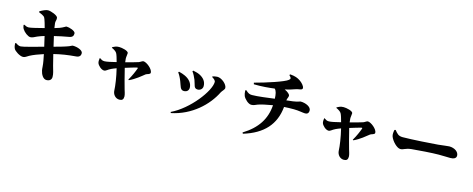

<svg xmlns="http://www.w3.org/2000/svg" viewBox="-38 -1599 6046 2454"><g transform="rotate(15 2985.0 -372.0)"><path d="M78 -292C78 -259 84 -236 94 -218C106 -196 173 -147 220 -148C247 -149 264 -167 294 -183C335 -205 404 -232 468 -252L484 -170C495 -115 494 -66 499 -45C509 5 540 61 585 60C631 59 651 34 651 2C651 -43 638 -74 620 -140C611 -173 600 -217 584 -284C681 -308 765 -321 876 -330C924 -334 933 -363 933 -387C933 -424 864 -452 798 -452C789 -452 777 -442 754 -433C705 -414 637 -395 563 -375L532 -508C588 -522 664 -538 723 -548C770 -556 778 -580 778 -608C778 -641 695 -667 657 -667C649 -667 620 -644 575 -628C558 -622 539 -616 512 -608C508 -633 505 -654 503 -672C501 -699 515 -716 510 -744C505 -774 415 -807 375 -807C349 -807 305 -786 270 -765L271 -753C345 -723 348 -715 360 -683C368 -662 379 -625 392 -576C310 -555 217 -531 192 -531C166 -531 155 -537 129 -550L121 -545C125 -522 126 -511 137 -493C159 -457 212 -416 244 -416C272 -416 296 -432 327 -446C352 -457 384 -468 417 -478L448 -344C331 -312 183 -270 155 -270C134 -270 119 -276 87 -297Z M1176 -388 1171 -387C1167 -365 1166 -337 1172 -321C1182 -293 1226 -248 1265 -248C1289 -248 1306 -272 1347 -291C1362 -298 1387 -309 1413 -318C1440 -209 1456 -96 1458 -37C1460 17 1498 61 1550 61C1587 61 1603 44 1603 6C1603 -22 1587 -65 1581 -86C1565 -142 1537 -246 1512 -350C1576 -369 1632 -388 1661 -394C1672 -396 1676 -393 1673 -384C1661 -349 1630 -275 1595 -217L1603 -211C1684 -248 1750 -306 1791 -338C1806 -350 1850 -351 1850 -376C1850 -424 1763 -493 1722 -493C1707 -493 1686 -474 1666 -467C1645 -460 1565 -437 1499 -420L1494 -468C1493 -490 1500 -519 1500 -540C1500 -572 1411 -589 1375 -589C1335 -589 1313 -576 1287 -562V-555C1317 -542 1346 -523 1356 -505C1368 -484 1380 -442 1393 -394C1332 -379 1268 -364 1239 -364C1208 -364 1198 -374 1176 -388Z M2359 -530C2374 -515 2401 -462 2412 -433C2437 -369 2429 -323 2484 -323C2514 -323 2547 -345 2547 -385C2547 -446 2511 -488 2455 -516C2425 -531 2399 -534 2367 -542ZM2231 56C2494 2 2688 -181 2778 -365C2790 -388 2820 -411 2820 -433C2820 -480 2743 -548 2684 -546C2666 -545 2639 -540 2623 -535V-525C2648 -510 2670 -492 2670 -472C2670 -354 2457 -68 2224 43ZM2187 -471C2205 -447 2223 -415 2241 -369C2264 -313 2267 -259 2317 -259C2359 -259 2381 -285 2381 -318C2381 -376 2341 -426 2276 -455C2258 -463 2227 -475 2195 -482Z M3074 -471C3075 -441 3080 -415 3087 -398C3103 -363 3155 -312 3194 -312C3226 -312 3248 -325 3276 -336C3307 -348 3392 -367 3466 -379C3454 -196 3364 -55 3180 58L3188 73C3449 -6 3586 -159 3608 -394C3649 -397 3688 -398 3739 -398C3799 -398 3861 -384 3888 -384C3914 -384 3936 -395 3936 -435C3936 -481 3866 -516 3794 -516C3786 -516 3764 -502 3700 -493L3614 -483C3620 -518 3632 -526 3632 -550C3632 -563 3606 -592 3559 -612C3604 -622 3644 -634 3704 -655C3732 -664 3779 -660 3779 -688C3779 -716 3743 -754 3711 -775C3676 -798 3645 -811 3577 -817L3568 -806C3601 -774 3600 -762 3579 -745C3535 -708 3314 -636 3155 -594L3160 -574C3262 -571 3363 -581 3432 -590C3457 -567 3465 -523 3467 -465C3385 -454 3244 -435 3173 -435C3143 -435 3123 -441 3087 -476Z M4146 -388 4141 -387C4137 -365 4136 -337 4142 -321C4152 -293 4196 -248 4235 -248C4259 -248 4276 -272 4317 -291C4332 -298 4357 -309 4383 -318C4410 -209 4426 -96 4428 -37C4430 17 4468 61 4520 61C4557 61 4573 44 4573 6C4573 -22 4557 -65 4551 -86C4535 -142 4507 -246 4482 -350C4546 -369 4602 -388 4631 -394C4642 -396 4646 -393 4643 -384C4631 -349 4600 -275 4565 -217L4573 -211C4654 -248 4720 -306 4761 -338C4776 -350 4820 -351 4820 -376C4820 -424 4733 -493 4692 -493C4677 -493 4656 -474 4636 -467C4615 -460 4535 -437 4469 -420L4464 -468C4463 -490 4470 -519 4470 -540C4470 -572 4381 -589 4345 -589C4305 -589 4283 -576 4257 -562V-555C4287 -542 4316 -523 4326 -505C4338 -484 4350 -442 4363 -394C4302 -379 4238 -364 4209 -364C4178 -364 4168 -374 4146 -388Z M5062 -480 5047 -475C5041 -448 5037 -413 5046 -388C5067 -331 5136 -259 5182 -259C5224 -259 5241 -287 5321 -295C5399 -303 5593 -317 5675 -317C5751 -317 5786 -314 5828 -314C5874 -314 5906 -329 5906 -364C5906 -415 5850 -454 5779 -454C5755 -454 5701 -444 5634 -438C5566 -432 5289 -413 5173 -413C5114 -413 5096 -438 5062 -480Z"/></g></svg>

Font: Noto Serif CJK HK Black
Style: Regular
Weight: 900
Designer: Ryoko NISHIZUKA 西塚涼子 (kana & ideographs); Frank Grießhammer (Latin, Greek & Cyrillic); Wenlong ZHANG 张文龙 (bopomofo); San
Foundry: Adobe
Version: Version 2.001;hotconv 1.1.0;makeotfexe 2.6.0